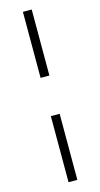

<svg xmlns="http://www.w3.org/2000/svg" viewBox="-136 -849 503 969"><g transform="rotate(-15 116.0 -365.0)"><path d="M94 -810H140V-465H94ZM94 -265H140V80H94Z"/></g></svg>

Font: Murecho Thin Light
Style: Regular
Weight: 300
Version: Version 1.010